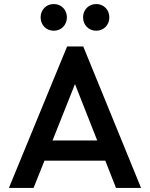

<svg xmlns="http://www.w3.org/2000/svg" viewBox="-20 -930 742 950"><path d="M24 0H146L200 -135H501L554 0H678L392 -700H312ZM181 -844C181 -807 208 -778 246 -778C284 -778 311 -807 311 -844C311 -881 284 -910 246 -910C208 -910 181 -881 181 -844ZM240 -235 351 -514 461 -235ZM391 -844C391 -807 418 -778 456 -778C494 -778 521 -807 521 -844C521 -881 494 -910 456 -910C418 -910 391 -881 391 -844Z"/></svg>

Font: MV Cash Medium
Style: Regular
Weight: 500
Designer: Rodrigo Fuenzalida
Foundry: fragTYPE
Version: Version 1.100;Glyphs 3.1.2 (3151)